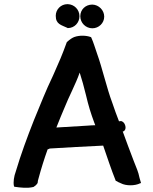

<svg xmlns="http://www.w3.org/2000/svg" viewBox="-20 -902 736 923"><path d="M623 -128 595 -202C586 -224 579 -248 570 -270L575 -271L576 -272C588 -281 584 -300 576 -311C573 -315 569 -318 563 -320H562L552 -319C541 -348 529 -379 519 -410C494 -476 471 -577 447 -643C438 -668 430 -697 419 -721L418 -723L416 -724C394 -732 362 -733 337 -724C327 -720 316 -713 303 -701L302 -700L301 -699C279 -638 265 -606 236 -541C196 -457 180 -413 143 -324C111 -243 80 -159 56 -78C47 -54 43 -26 47 -8L48 -5L51 -4C79 0 111 4 140 -3H141L142 -4C154 -11 158 -18 160 -21L161 -22V-24C161 -29 163 -37 166 -47C177 -88 193 -140 209 -184C212 -185 214 -185 219 -188C303 -193 387 -198 476 -202C494 -150 515 -86 536 -34L537 -32H539C543 -30 547 -28 549 -26H550L561 -21C585 -8 629 -8 654 -21L658 -22L651 -46C644 -80 637 -91 623 -128ZM393 -446C406 -391 416 -359 433 -313L438 -300C428 -300 414 -299 401 -298C344 -295 305 -292 251 -289C264 -321 280 -362 290 -384C309 -433 345 -500 363 -553C363 -553 364 -551 364 -550C376 -513 381 -493 393 -446ZM304 -768 305 -767H306C338 -767 362 -793 362 -824C362 -856 337 -881 306 -882H304C273 -882 248 -857 248 -826C248 -785 275 -782 304 -768ZM424 -766C455 -766 481 -791 481 -822C481 -853 455 -879 424 -880C391 -880 366 -856 366 -824C366 -792 392 -766 424 -766Z"/></svg>

Font: Hussar Pisanka
Style: Sbd
Weight: 600
Designer: Robert Jablonski
Foundry: Cannot Into Space Fonts
Version: Version 1.070